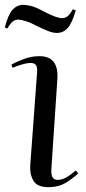

<svg xmlns="http://www.w3.org/2000/svg" viewBox="-28 -759 354 793"><path d="M125 -458Q127 -481 120.5 -490Q114 -499 98 -499Q85 -499 65 -493.5Q45 -488 24 -479L19 -492Q38 -503 70 -515Q102 -527 135 -527Q215 -527 209 -433L184 -59Q183 -37 189 -26.5Q195 -16 211 -16Q228 -16 247 -27Q266 -38 285 -55L295 -43Q279 -27 247.5 -6.5Q216 14 172 14Q125 14 109.5 -13.5Q94 -41 97 -77ZM207 -623Q191 -623 171.5 -630.5Q152 -638 126 -651Q98 -666 77.5 -672Q57 -678 48 -678Q35 -678 25.5 -671Q16 -664 2 -641L-8 -646Q6 -700 24.5 -719.5Q43 -739 68 -739Q79 -739 98 -735Q117 -731 154 -711Q181 -697 199.5 -690.5Q218 -684 227 -684Q240 -684 250 -691Q260 -698 273 -721L285 -716Q269 -662 251 -642.5Q233 -623 207 -623Z"/></svg>

Font: Literata 72pt
Style: Italic
Weight: 400
Italic angle: -2°
Designer: Latin by Veronika Burian and Jose Scaglione. Greek by Irene Vlachou. Cyrillic by Vera Evstafieva
Foundry: TypeTogether
Version: Version 3.002